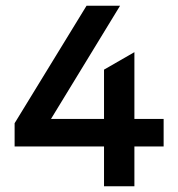

<svg xmlns="http://www.w3.org/2000/svg" viewBox="-20 -650 620 670"><path d="M343 0V-139H31V-220L282 -630H399L158 -235H343V-407L449 -468V-235H551V-139H449V0Z"/></svg>

Font: Sometype Mono SemiBold
Style: Regular
Weight: 600
Designer: Ryoichi Tsunekawa
Foundry: Dharma Type
Version: Version 1.001